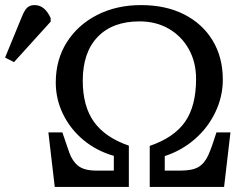

<svg xmlns="http://www.w3.org/2000/svg" viewBox="-130 -734 985 754"><path d="M85 0 60 -214H115Q130 -169 142 -135Q154 -101 177.5 -82.5Q201 -64 249 -64H317V-122Q250 -141 198.5 -183.5Q147 -226 118 -285Q89 -344 89 -410Q89 -499 132 -567.5Q175 -636 251 -675Q327 -714 424 -714Q521 -714 593 -677.5Q665 -641 705 -575Q745 -509 745 -421Q745 -355 716 -294Q687 -233 635.5 -188Q584 -143 517 -121V-64H578Q626 -64 650 -78.5Q674 -93 688.5 -126Q703 -159 720 -214H775L750 0H458V-161Q554 -194 597 -256Q640 -318 640 -424Q640 -490 611.5 -541Q583 -592 533 -621Q483 -650 418 -650Q312 -650 253.5 -589Q195 -528 195 -417Q195 -317 239 -255.5Q283 -194 376 -162V0ZM-75 -490 -110 -508 -43 -671Q-33 -695 -22.5 -704.5Q-12 -714 6 -714Q46 -714 69 -663V-649Z"/></svg>

Font: Text Regular
Style: Regular
Weight: 400
Designer: Latin by Veronika Burian and Jose Scaglione. Greek by Irene Vlachou. Cyrillic by Vera Evstafieva.
Foundry: TypeTogether
Version: Version 3.002